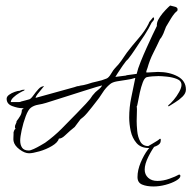

<svg xmlns="http://www.w3.org/2000/svg" viewBox="-20 -524 692 694"><path d="M85 30Q69 30 50.5 16Q32 2 29 -14Q28 -20 28.5 -26.5Q29 -33 29 -39V-46Q30 -49 31.5 -53Q33 -57 36 -58V-59Q34 -61 34 -65Q34 -71 37 -76Q40 -81 40 -86Q47 -95 53 -105Q59 -115 59 -127L66 -133H60Q45 -133 24.5 -140.5Q4 -148 4 -167Q4 -175 13 -181.5Q22 -188 33.5 -192Q45 -196 52 -196Q59 -200 69 -200V-199H68V-197Q62 -195 50 -188Q38 -181 28.5 -172Q19 -163 19 -155H48Q49 -155 52 -155.5Q55 -156 56 -157Q64 -159 71.5 -161Q79 -163 86 -165Q92 -167 100.5 -179Q109 -191 119 -202Q129 -213 139 -212V-211Q139 -210 137 -210Q135 -207 128 -199Q121 -191 115 -183Q109 -175 109 -171L108 -170L249 -209Q251 -210 258 -212Q265 -214 266 -212L267 -214Q283 -216 296 -220Q313 -226 330.5 -229.5Q348 -233 365 -240Q373 -243 381.5 -257.5Q390 -272 396 -278Q409 -291 418.5 -304.5Q428 -318 438 -333Q456 -357 480 -384.5Q504 -412 517 -438Q518 -440 518.5 -442Q519 -444 520 -445L534 -462Q537 -459 537 -456Q537 -452 533.5 -448.5Q530 -445 528 -442Q525 -437 522.5 -431.5Q520 -426 517 -421Q510 -409 502.5 -397Q495 -385 487 -374Q477 -359 466.5 -343Q456 -327 445 -313Q443 -310 439.5 -307Q436 -304 434 -301Q432 -299 423 -286Q414 -273 406 -260.5Q398 -248 397 -246L436 -251L437 -252L474 -257Q478 -275 488.5 -301Q499 -327 511 -353.5Q523 -380 531 -397L547 -430Q547 -433 547 -436Q547 -439 548 -442Q550 -451 558.5 -463.5Q567 -476 578 -487.5Q589 -499 595 -504Q601 -502 611 -500Q621 -498 622 -491L621 -485Q611 -478 598.5 -458Q586 -438 580 -427Q578 -423 576.5 -418Q575 -413 573 -409Q572 -405 566.5 -394.5Q561 -384 559 -384Q547 -358 534 -332.5Q521 -307 513 -278Q512 -276 510 -270Q508 -264 509 -262H514Q523 -262 532 -263Q541 -264 551 -264Q592 -264 622 -248Q652 -232 652 -200Q652 -187 640 -175Q628 -163 613 -154Q598 -145 589 -139V-141H588V-143Q596 -149 607.5 -162.5Q619 -176 627.5 -191.5Q636 -207 636 -217Q636 -232 619.5 -238.5Q603 -245 583 -247Q563 -249 553 -249Q544 -249 531 -248Q518 -247 510 -245Q502 -242 496 -226Q490 -210 485.5 -190Q481 -170 478.5 -155Q476 -140 474 -139Q475 -136 475 -128Q475 -118 474.5 -107.5Q474 -97 474 -86Q474 -72 476 -50.5Q478 -29 487 -12.5Q496 4 516 4Q519 2 529 -3.5Q539 -9 548 -15Q557 -21 557 -22H561V-15Q561 -3 544.5 4Q528 11 518 11Q489 11 473.5 -7Q458 -25 452.5 -50.5Q447 -76 447 -99Q447 -136 454.5 -171.5Q462 -207 469 -242H467Q456 -238 438 -235.5Q420 -233 403 -230Q386 -227 378 -220Q362 -207 350.5 -188.5Q339 -170 325 -153Q321 -148 312.5 -137Q304 -126 295 -115.5Q286 -105 281 -101Q279 -99 276 -97Q273 -95 271 -93L250 -65L233 -51Q226 -45 214.5 -34Q203 -23 193 -23Q189 -9 168 3.5Q147 16 122.5 23Q98 30 85 30ZM84 20Q90 20 102 14.5Q114 9 126 2Q138 -5 143 -8Q175 -31 202.5 -58.5Q230 -86 257 -114Q268 -126 279.5 -137.5Q291 -149 301 -161Q306 -166 310 -172.5Q314 -179 318 -183Q324 -191 334.5 -199Q345 -207 349 -215H348Q347 -215 328 -209.5Q309 -204 281.5 -195Q254 -186 225 -177Q196 -168 174.5 -161Q153 -154 146 -152Q133 -148 118 -145.5Q103 -143 92 -135Q82 -128 73 -104Q64 -80 58.5 -54.5Q53 -29 53 -16Q53 0 60 10Q67 20 84 20ZM535 150Q510 150 493.5 143Q477 136 477 116Q477 91 488.5 63.5Q500 36 514.5 17Q529 -2 538 -2H542L543 -1Q530 15 516.5 42Q503 69 503 89Q503 107 515.5 118.5Q528 130 549 130Q570 130 592.5 122Q615 114 627 107Q632 107 632 112Q632 120 616.5 129Q601 138 578.5 144Q556 150 535 150Z"/></svg>

Font: Qwitcher Grypen
Style: Regular
Weight: 400
Designer: Robert E. Leuschke
Foundry: Robert E. Leuschke
Version: Version 1.100; ttfautohint (v1.8.3)